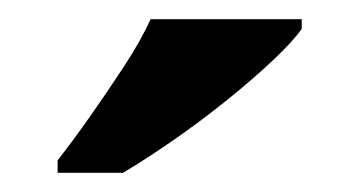

<svg xmlns="http://www.w3.org/2000/svg" viewBox="-20 -786 374 200"><path d="M40 -619Q55 -638 73.3 -664Q91.6 -690 109.3 -717Q126.9 -744 136.9 -766H294.3V-756Q285.3 -743 264.1 -723Q242.9 -703 215.5 -681Q188.1 -659 159.9 -639.5Q131.6 -620 108.2 -606H40Z"/></svg>

Font: Noto Serif Telugu
Style: Regular
Weight: 400
Designer: Jelle Bosma - Monotype Design Team
Foundry: Monotype Imaging Inc.
Version: Version 2.003